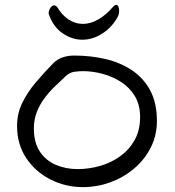

<svg xmlns="http://www.w3.org/2000/svg" viewBox="-20 -768 718 788"><path d="M321 0Q249 0 187 -31.5Q125 -63 87.5 -119.5Q50 -176 50 -251Q50 -302 71.5 -346Q93 -390 127 -430Q161 -470 198 -508Q215 -525 237 -532.5Q259 -540 284 -540Q353 -540 414 -525.5Q475 -511 522.5 -479Q570 -447 597 -396Q624 -345 624 -272Q624 -212 598.5 -162Q573 -112 529.5 -75.5Q486 -39 432 -19.5Q378 0 321 0ZM299 -74Q345 -74 390.5 -87Q436 -100 473 -126.5Q510 -153 532.5 -193Q555 -233 555 -288Q555 -338 533.5 -373.5Q512 -409 477 -431.5Q442 -454 401 -465Q360 -476 321 -476Q305 -476 285.5 -473.5Q266 -471 248 -454Q226 -433 203.5 -411.5Q181 -390 162 -364Q143 -339 131 -308Q119 -277 119 -241Q119 -183 143.5 -146Q168 -109 209 -91.5Q250 -74 299 -74ZM318 -605Q276 -605 237.5 -631Q199 -657 181 -708Q177 -717 184.5 -731.5Q192 -746 202 -746Q208 -746 214 -740Q234 -706 261.5 -688Q289 -670 320 -670Q353 -670 385.5 -689.5Q418 -709 443 -739Q451 -748 457 -748Q463 -748 466 -740.5Q469 -733 469 -724Q469 -712 465 -702Q441 -657 401 -631Q361 -605 318 -605Z"/></svg>

Font: Fuzzy Bubbles
Style: Regular
Weight: 400
Designer: Robert E. Leuschke
Foundry: Robert E. Leuschke
Version: Version 1.010; ttfautohint (v1.8.3)